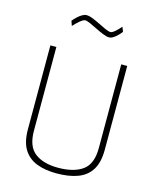

<svg xmlns="http://www.w3.org/2000/svg" viewBox="-134 -1015 907 1115"><g transform="rotate(15 319.0 -457.5)"><path d="M314 9Q244 9 193.5 -11Q143 -31 115.5 -75.5Q88 -120 88 -196V-700H124V-196Q124 -102 175 -63.5Q226 -25 314 -25Q409 -25 461.5 -63Q514 -101 514 -196V-700H550V-196Q550 -121 522.5 -76Q495 -31 442 -11Q389 9 314 9ZM405 -833Q390 -833 367.5 -842Q345 -851 321 -863Q297 -875 277 -884Q257 -893 246 -893Q235 -893 214.5 -875.5Q194 -858 179 -841L169 -870Q179 -882 192 -894.5Q205 -907 219.5 -915.5Q234 -924 246 -924Q263 -924 285 -915Q307 -906 330 -894.5Q353 -883 373 -874Q393 -865 405 -865Q415 -865 433 -881Q451 -897 464 -913L475 -885Q467 -874 455 -862Q443 -850 430 -841.5Q417 -833 405 -833Z"/></g></svg>

Font: Cairo Play ExtraLight
Style: Regular
Weight: 250
Version: Version 3.119